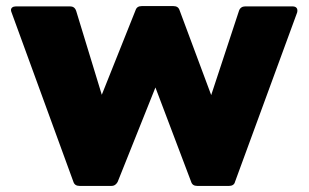

<svg xmlns="http://www.w3.org/2000/svg" viewBox="-20 -568 1013 630"><path d="M241 42H346C356 42 362 36 366 29L490 -281L607 28C610 38 617 42 627 42H732C741 42 749 38 751 29L955 -527C958 -539 953 -547 940 -547H784C775 -547 767 -542 764 -532L673 -256L569 -535C566 -544 559 -548 549 -548H445C435 -548 428 -544 425 -535L314 -257L230 -532C226 -544 218 -547 210 -547H32C22 -547 16 -542 16 -535C16 -532 17 -530 18 -527L221 29C224 38 231 42 241 42Z"/></svg>

Font: LINE Seed JP_OTF ExtraBold
Style: Regular
Weight: 800
Designer: LY Corporation & Fontrix & Fontworks
Version: Version 1.013